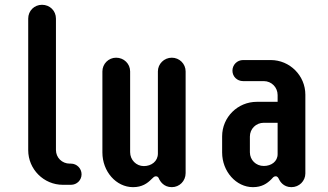

<svg xmlns="http://www.w3.org/2000/svg" viewBox="-20 -771 1370 801"><path d="M213.4 -693.4C213.4 -726.1 188 -751 155.3 -751C123 -751 97.7 -726.1 97.7 -693.4V-144.5C97.7 -64.9 162.6 0 242.2 0H275.9C300.8 0 320.3 -19.5 320.3 -43.9C320.3 -67.9 300.8 -88.4 275.9 -88.4H271C238.8 -88.4 213.4 -113.3 213.4 -145.5Z M696.8 -530.3C664.6 -530.3 638.7 -504.4 638.7 -473.1V-130.4C638.7 -97.7 611.3 -78.1 580.1 -78.1C548.3 -78.1 522.9 -104 522.9 -136.2V-473.1C522.9 -504.9 497.1 -530.3 464.4 -530.3C432.6 -530.3 407.2 -504.4 407.2 -473.1V-134.8C407.2 -55.7 464.4 9.8 535.2 9.8C572.3 9.8 594.7 -5.9 611.8 -23.4C618.2 -28.8 622.6 -35.6 630.4 -35.6C638.7 -35.6 642.1 -29.3 644 -23.4C648.4 -15.6 662.1 9.8 696.8 9.8C728.5 9.8 754.4 -15.6 754.4 -48.8V-473.1C754.4 -504.9 728.5 -530.3 696.8 -530.3Z M949.7 -476.1C949.7 -451.7 969.2 -432.6 994.1 -432.6H1080.6C1112.8 -432.6 1138.2 -406.7 1138.2 -374.5V-346.2H1051.3C971.7 -346.2 906.7 -282.2 906.7 -202.1V-134.8C906.7 -55.7 965.3 9.8 1035.2 9.8C1072.3 9.8 1094.2 -5.4 1111.8 -22.9C1117.2 -28.8 1121.6 -35.6 1129.9 -35.6C1138.2 -35.6 1141.6 -28.3 1144 -22.9C1147.5 -16.1 1161.1 9.8 1195.8 9.8C1228.5 9.8 1253.9 -16.1 1253.9 -47.4V-376C1253.9 -455.6 1189 -520.5 1109.4 -520.5H994.1C969.2 -520.5 949.7 -500.5 949.7 -476.1ZM1022.5 -201.2C1022.5 -233.4 1047.9 -258.8 1080.6 -258.8H1138.2V-127.9C1138.2 -97.2 1111.8 -78.6 1080.6 -78.6C1047.9 -78.6 1022.5 -103.5 1022.5 -135.7Z"/></svg>

Font: Supermercado One
Style: Regular
Weight: 400
Designer: James Grieshaber
Foundry: James Grieshaber
Version: Version 1.002